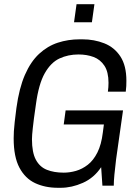

<svg xmlns="http://www.w3.org/2000/svg" viewBox="-20 -883 640 913"><path d="M255 10Q195 10 147.5 -12Q100 -34 72.5 -85.5Q45 -137 45 -225Q45 -241 46 -259Q47 -277 50 -303.5Q53 -330 58 -369Q71 -464 98.5 -527Q126 -590 166 -627Q206 -664 255 -680Q304 -696 359 -696H372Q428 -696 476 -677Q524 -658 552.5 -614.5Q581 -571 581 -499Q581 -487 580.5 -474Q580 -461 578 -447H493Q496 -468 496 -489Q496 -541 476.5 -570.5Q457 -600 425 -612Q393 -624 353 -624Q304 -624 263 -605Q222 -586 193 -535Q164 -484 151 -388Q145 -348 141.5 -320.5Q138 -293 136 -274.5Q134 -256 133 -243.5Q132 -231 132 -221Q132 -158 150.5 -123.5Q169 -89 203 -75.5Q237 -62 283 -62Q312 -62 341.5 -70.5Q371 -79 397.5 -99.5Q424 -120 443 -157.5Q462 -195 469 -253L474 -291H283L292 -358H565L532 -125Q527 -84 524 -52.5Q521 -21 521 0H467L461 -88Q427 -37 374 -13.5Q321 10 269 10ZM332 -777 344 -863H429L417 -777Z"/></svg>

Font: Chivo Mono Medium Light
Style: Italic
Weight: 300
Italic angle: -8.05°
Monospace: yes
Version: Version 1.008